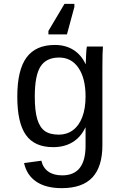

<svg xmlns="http://www.w3.org/2000/svg" viewBox="-20 -770 640 997"><path d="M300.3 207Q218.3 207 168.5 173.3Q118.7 139.6 105 76.7L194.8 64.5Q203.1 101.1 230.7 120.8Q258.3 140.6 303.2 140.6Q424.3 140.6 424.3 -13.2V-107.9H423.3Q399.4 -57.6 356.9 -31.7Q314.5 -5.9 255.9 -5.9Q159.2 -5.9 114.5 -69.1Q69.8 -132.3 69.8 -268.1Q69.8 -406.2 117.7 -471.4Q165.5 -536.6 265.1 -536.6Q320.3 -536.6 361.1 -511Q401.9 -485.4 423.8 -438H425.3Q425.3 -452.6 427.2 -487.5Q429.2 -522.5 431.2 -528.3H514.6Q511.7 -502 511.7 -418.9V-15.6Q511.7 95.2 460 151.1Q408.2 207 300.3 207ZM424.3 -269Q424.3 -363.3 387.7 -417.2Q351.1 -471.2 287.1 -471.2Q220.2 -471.2 190.4 -424.6Q160.6 -377.9 160.6 -269Q160.6 -195.3 173.1 -152.6Q185.5 -109.9 211.9 -90.3Q238.3 -70.8 285.6 -70.8Q327.1 -70.8 358.6 -94Q390.1 -117.2 407.2 -161.9Q424.3 -206.5 424.3 -269ZM366.2 -750V-733.9L327.6 -591.3H231.4V-609.4L314.9 -750Z"/></svg>

Font: Liberation Mono
Style: Regular
Weight: 400
Monospace: yes
Designer: Steve Matteson
Foundry: Ascender Corporation
Version: Version 2.1.5